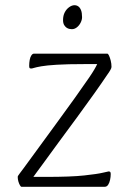

<svg xmlns="http://www.w3.org/2000/svg" viewBox="-20 -717 486 737"><path d="M62 0Q60 0 56.5 -6Q53 -12 50.5 -20.5Q48 -29 48 -39Q48 -41 55.5 -51Q63 -61 69 -69Q95 -104 129 -151Q163 -198 199.5 -247.5Q236 -297 268 -342Q300 -387 322 -419Q335 -438 342.5 -451Q350 -464 353 -471Q340 -471 328.5 -471Q317 -471 306 -471Q238 -471 198 -468.5Q158 -466 138.5 -462.5Q119 -459 111 -456.5Q103 -454 100 -454Q96 -454 94 -455.5Q92 -457 92 -464Q92 -476 94 -487Q96 -498 100.5 -504.5Q105 -511 110 -511H392Q395 -511 398.5 -503.5Q402 -496 405 -484.5Q408 -473 408 -460Q408 -456 403.5 -448Q399 -440 391 -429Q373 -402 342.5 -359Q312 -316 276 -267Q240 -218 204.5 -170Q169 -122 141 -83Q132 -71 124 -60Q116 -49 108 -38Q122 -38 134.5 -38Q147 -38 158 -38Q252 -38 303 -43.5Q354 -49 374.5 -54Q395 -59 397 -59Q401 -59 403 -57Q405 -55 405 -49Q405 -38 402.5 -26.5Q400 -15 395 -7.5Q390 0 382 0ZM256 -605Q246 -605 238.5 -609Q231 -613 226.5 -620.5Q222 -628 222 -640Q222 -657 228.5 -669.5Q235 -682 245.5 -689.5Q256 -697 266 -697Q274 -697 280.5 -692.5Q287 -688 291 -678Q295 -668 295 -651Q295 -641 289.5 -630Q284 -619 275 -612Q266 -605 256 -605Z"/></svg>

Font: Briem Hand Thin
Style: Regular
Weight: 100
Designer: Gunnlaugur SE Briem, Eben Sorkin
Foundry: Sorkin Type Co.
Version: Version 1.003